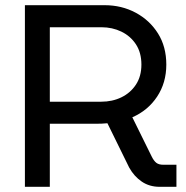

<svg xmlns="http://www.w3.org/2000/svg" viewBox="-20 -720 718 740"><path d="M76 0V-700H383Q449 -700 503 -671Q557 -642 589 -591Q621 -540 621 -471Q621 -401 585.5 -347.5Q550 -294 490 -268L565 -116Q573 -100 582.5 -92.5Q592 -85 610 -85H660V0H595Q556 0 526.5 -20Q497 -40 478 -74L394 -245Q384 -244 372.5 -243.5Q361 -243 349 -243H172V0ZM172 -328H370Q413 -328 448 -345Q483 -362 504 -394Q525 -426 525 -471Q525 -517 504 -549Q483 -581 448 -598Q413 -615 371 -615H172Z"/></svg>

Font: MuseoModerno
Style: Regular
Weight: 400
Designer: Pablo Cosgaya, Héctor Gatti, Marcela Romero, and the Authors of The MuseoModerno Project.
Foundry: Omnibus-Type Team
Version: Version 1.001